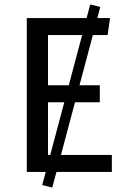

<svg xmlns="http://www.w3.org/2000/svg" viewBox="-20 -770 575 860"><path d="M481 -76V0H233L214 70L169 59L185 0H100V-689H368L384 -750L429 -739L416 -689H473L462 -613H396L336 -388H427V-312H316L253 -76ZM195 -388H288L348 -613H195ZM205 -76 268 -312H195V-76Z"/></svg>

Font: Fira GO
Style: Regular
Weight: 400
Designer: Carrois Corporate
Foundry: Carrois Corporate GbR
Version: Version 0.300